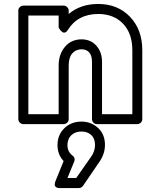

<svg xmlns="http://www.w3.org/2000/svg" viewBox="-20 -597 733 962"><path d="M71.8 0V-543.9Q71.8 -554.7 79.8 -561.8Q87.9 -568.8 97.2 -568.8H298.8Q309.6 -568.8 316.9 -561Q324.2 -553.2 324.2 -543.9V-526.9Q383.3 -577.1 472.2 -577.1Q569.8 -577.1 631.3 -512.9Q692.9 -448.7 692.9 -345.2V0Q692.9 10.7 685.1 17.8Q677.2 24.9 668 24.9H465.8Q455.1 24.9 448 17.1Q440.9 9.3 440.9 0V-287.1Q440.9 -318.8 426.8 -334.5Q412.6 -350.1 388.2 -350.1Q358.4 -349.1 341.3 -328.6Q324.2 -308.1 324.2 -269V0Q324.2 10.7 316.2 17.8Q308.1 24.9 298.8 24.9H97.2Q86.4 24.9 79.1 17.1Q71.8 9.3 71.8 0ZM122.1 -24.9H273.9V-269Q273.9 -324.2 304.9 -361.8Q335.9 -399.4 388.2 -399.9Q434.6 -399.9 462.9 -367.9Q491.2 -335.9 491.2 -287.1V-24.9H643.1V-345.2Q643.1 -429.7 596.4 -478.3Q549.8 -526.9 472.2 -526.9Q369.6 -526.9 319.8 -446.8Q313.5 -436.5 306.4 -434.3Q299.3 -432.1 293.7 -435.8Q288.1 -439.5 283.4 -444.8Q278.8 -450.2 276.4 -455.1L273.9 -460V-519H122.1ZM257.8 311 298.8 210Q268.1 177.7 268.1 129.9Q268.1 78.6 302.5 45.4Q336.9 12.2 388.2 12.2Q436 12.2 470.9 43.7Q505.9 75.2 505.9 128.9Q505.9 175.3 476.1 216.8L396 334Q388.2 345.2 375 345.2H280.8Q279.8 345.2 278.6 345.2Q277.3 345.2 273.7 345Q270 344.7 266.8 343.8Q263.7 342.8 260.5 340.3Q257.3 337.9 255.6 334.5Q253.9 331.1 254.4 325Q254.9 318.8 257.8 311ZM317.9 129.9Q317.9 164.1 344.2 183.1Q358.4 193.8 352.1 211.9L317.9 294.9H361.8L436 189Q456.1 161.6 456.1 128.9Q456.1 96.7 437 79.3Q418 62 388.2 62Q356.4 62 337.2 80.6Q317.9 99.1 317.9 129.9Z"/></svg>

Font: Trueno ExtraBold Outline
Style: Regular
Weight: 800
Width: 6
Designer: Julieta Ulanovsky
Foundry: Julieta Ulanovsky
Version: Version 3.001b | FøM Fix